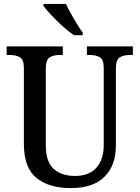

<svg xmlns="http://www.w3.org/2000/svg" viewBox="-20 -951 713 981"><path d="M342 10Q230 10 166 -42Q102 -94 102 -216V-603Q102 -647 81.5 -658.5Q61 -670 32 -670H14V-714H301V-670H283Q254 -670 234 -658Q214 -646 214 -599V-210Q214 -123 255 -87.5Q296 -52 363 -52Q436 -52 473 -94.5Q510 -137 510 -208V-603Q510 -647 490 -658.5Q470 -670 441 -670H424V-714H659V-670H641Q612 -670 592 -658Q572 -646 572 -599V-206Q572 -106 514 -48Q456 10 342 10ZM358 -771Q331 -789 299.5 -817.5Q268 -846 241 -875Q214 -904 202 -921V-931H317Q327 -909 342 -882Q357 -855 373 -829Q389 -803 403 -784V-771Z"/></svg>

Font: Noto Serif Bengali SemiCondensed Medium
Style: Regular
Weight: 500
Width: 4
Designer: Juan Bruce, Universal Thirst, Indian Type Foundry and the Monotype Design Team.
Foundry: Monotype Imaging Inc.
Version: Version 2.003; ttfautohint (v1.8.4.7-5d5b)